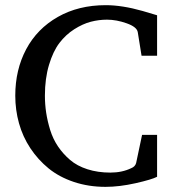

<svg xmlns="http://www.w3.org/2000/svg" viewBox="-20 -707 667 743"><path d="M394 -630.9Q362.3 -630.9 331.3 -622.8Q300.3 -614.7 267.3 -593.8Q234.4 -572.8 210 -540.8Q185.5 -508.8 169.7 -456.1Q153.8 -403.3 153.8 -336.9Q153.8 -303.2 158.7 -270.8Q163.6 -238.3 174.3 -203.6Q185.1 -168.9 204.6 -140.1Q224.1 -111.3 251.2 -88.1Q278.3 -64.9 318.4 -52Q358.4 -39.1 407.2 -39.1Q452.6 -39.1 487.8 -56.2Q502.9 -62 506.8 -76.2L529.8 -185.1H587.9V-22.9Q567.4 -12.2 504.6 2Q441.9 16.1 388.2 16.1Q322.8 16.1 265.9 -2.9Q209 -22 168 -55.4Q127 -88.9 97.4 -133.5Q67.9 -178.2 53.5 -230Q39.1 -281.7 39.1 -336.9Q39.1 -437 81.3 -516.4Q123.5 -595.7 203.6 -641.4Q283.7 -687 389.2 -687Q452.6 -687 531.7 -664.6L587.9 -647.9V-491.2H527.8L513.2 -582Q510.3 -602.5 470.5 -616.7Q430.7 -630.9 394 -630.9Z"/></svg>

Font: TAML ThiruValluvar
Style: Regular
Weight: 400
Version: Version 0.271; dev 7ad24fM